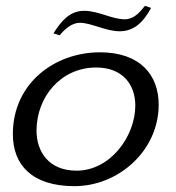

<svg xmlns="http://www.w3.org/2000/svg" viewBox="-20 -629 601 657"><path d="M24 -170C24 -65 89 8 235 8C385 8 523 -113 523 -271C523 -372 460 -450 322 -450C168 -450 24 -345 24 -170ZM105 -182C105 -297 188 -398 309 -398C402 -398 443 -337 443 -268C443 -163 358 -45 242 -45C146 -45 105 -111 105 -182ZM163 -515 184 -508C201 -529 226 -551 253 -551C293 -551 341 -522 390 -522C441 -522 473 -557 497 -602L476 -609C457 -585 437 -563 407 -563C363 -563 317 -592 268 -592C218 -592 189 -556 163 -515Z"/></svg>

Font: KpSans
Style: Italic
Weight: 400
Italic angle: -11°
Version: Version 0.66